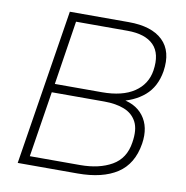

<svg xmlns="http://www.w3.org/2000/svg" viewBox="-79 -781 831 857"><g transform="rotate(10 336.0 -352.5)"><path d="M57 0 169 -705H436Q540 -705 590.5 -656.5Q641 -608 627 -516Q615 -444 568 -403.5Q521 -363 447 -349L449 -363Q526 -356 563.5 -307Q601 -258 589 -181Q574 -87 507.5 -43.5Q441 0 328 0ZM105 -39H333Q419 -39 476.5 -72Q534 -105 545 -178Q555 -238 537 -272.5Q519 -307 481 -322Q443 -337 390 -337H152ZM159 -376H372Q465 -376 518.5 -412Q572 -448 582 -511Q594 -589 556 -627.5Q518 -666 437 -666H204Z"/></g></svg>

Font: Mulish ExtraLight
Style: Italic
Weight: 200
Italic angle: -9°
Designer: Vernon Adams
Foundry: Vernon Adams
Version: Version 3.603